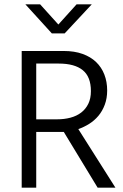

<svg xmlns="http://www.w3.org/2000/svg" viewBox="-20 -865 568 885"><path d="M80 -630H274Q323 -630 360.5 -616.5Q398 -603 423 -579Q448 -555 461 -521.5Q474 -488 474 -448Q474 -412 463 -382.5Q452 -353 433.5 -331Q415 -309 391 -294Q367 -279 341 -270L512 0H430L274 -257H147V0H80ZM147 -315H243Q276 -315 304.5 -322.5Q333 -330 354 -346Q375 -362 387 -386.5Q399 -411 399 -445Q399 -511 361.5 -541.5Q324 -572 251 -572H147ZM97 -845H165L249 -752L333 -845H403L278 -711H219Z"/></svg>

Font: Mukta Malar Light
Style: Regular
Weight: 300
Designer: Aadarsh Rajan, Girish Dalvi, Yashodeep Gholap
Foundry: Ek Type
Version: Version 2.538;PS 1.000;hotconv 16.6.51;makeotf.lib2.5.65220;